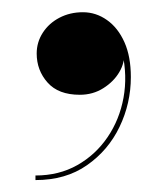

<svg xmlns="http://www.w3.org/2000/svg" viewBox="-20 -145 272 314"><path d="M38 149.5V142Q76.5 142 106.5 125Q136.5 108 156 79.2Q175.5 50.5 182 14.8Q188.5 -21 180 -59H182.5Q184.5 -43 175.2 -27.2Q166 -11.5 149 -0.8Q132 10 110.5 10Q75.5 10 57.8 -10Q40 -30 40 -57.5Q40 -76 50 -91.5Q60 -107 77.2 -116Q94.5 -125 115.5 -125Q137 -125 155 -112.2Q173 -99.5 183.5 -76Q194 -52.5 194 -19Q194 24 175.5 62.5Q157 101 122.2 125.2Q87.5 149.5 38 149.5Z"/></svg>

Font: BodoniModa_28ptMedium
Style: Regular
Weight: 500
Designer: Owen Earl
Foundry: indestructible type
Version: Version 2.004